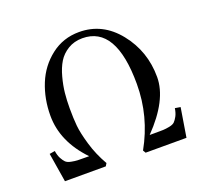

<svg xmlns="http://www.w3.org/2000/svg" viewBox="-122 -845 1061 994"><g transform="rotate(-20 409.0 -348.5)"><path d="M237 -79Q120 -201 120 -344Q120 -437 152.5 -517Q185 -597 252 -649Q319 -701 407 -701Q536 -701 622 -593.5Q708 -486 708 -344Q708 -218 569 -75H581Q587 -75 597 -75Q629 -75 643.5 -75.5Q658 -76 678.5 -80Q699 -84 708 -93Q717 -102 726 -118.5Q735 -135 739 -161L769 -156L743 4H518L509 -11Q597 -168 597 -346Q597 -665 412 -665Q367 -665 332.5 -644Q298 -623 278.5 -591Q259 -559 247 -514Q235 -469 231 -429.5Q227 -390 227 -346Q227 -290 231 -249Q235 -208 254 -143Q273 -78 309 -15L300 0H75L49 -160L79 -165Q83 -139 92 -122.5Q101 -106 110 -97Q119 -88 139.5 -84Q160 -80 174 -79.5Q188 -79 221 -79Q224 -79 226 -79Q228 -79 231 -79Q234 -79 237 -79Z"/></g></svg>

Font: Academico
Style: Regular
Weight: 400
Foundry: Steinberg Media Technologies GmbH
Version: Version 0.902